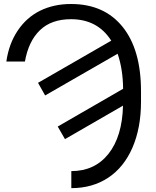

<svg xmlns="http://www.w3.org/2000/svg" viewBox="-20 -741 793 974"><path d="M544.4 -534.7Q475.1 -643.6 340.3 -643.6Q240.2 -643.6 182.4 -587.6Q124.5 -531.7 106.4 -428.7H12.2Q24.9 -518.6 69.8 -585.7Q114.7 -652.8 183.8 -686.8Q252.9 -720.7 340.3 -720.7Q508.3 -720.7 601.8 -605Q695.3 -489.3 695.3 -278.3V-224.6Q695.3 -92.3 652.1 7.6Q608.9 107.4 529.1 160.4Q449.2 213.4 341.8 213.4V127Q460.9 127 530.5 39.1Q600.1 -48.8 604 -205.1L309.6 -35.2L272.9 -99.1L604.5 -290.5Q603.5 -390.6 576.7 -468.3L209 -256.8L172.9 -320.8Z"/></svg>

Font: Roboto
Style: Regular
Weight: 400
Designer: Google
Version: Version 2.001047; 2015